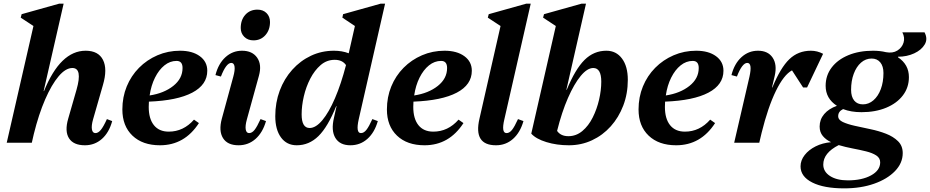

<svg xmlns="http://www.w3.org/2000/svg" viewBox="-20 -785 5115 1056"><path d="M17 0 164 -642 94 -688 99 -707 306 -765H330L220 -284H222Q312 -506 451 -506Q521 -506 546.5 -455.5Q572 -405 546 -317L492 -129Q482 -94 485.5 -73.5Q489 -53 505 -53Q520 -53 534.5 -70.5Q549 -88 568 -130L597 -119Q580 -56 540.5 -21Q501 14 447 14Q384 14 359.5 -24.5Q335 -63 355 -132L401 -292Q435 -411 378 -411Q341 -411 302.5 -365.5Q264 -320 228.5 -238.5Q193 -157 166 -48L155 0Z M860 14Q764 14 708.5 -39Q653 -92 653 -183Q653 -251 677 -309.5Q701 -368 744.5 -412Q788 -456 846 -481Q904 -506 970 -506Q1038 -506 1079 -476Q1120 -446 1120 -396Q1120 -319 1037.5 -275.5Q955 -232 799 -226Q798 -211 798 -197Q798 -132 826.5 -96.5Q855 -61 908 -61Q989 -61 1047 -127L1074 -108Q995 14 860 14ZM951 -450Q915 -450 884.5 -425.5Q854 -401 832.5 -358Q811 -315 803 -260Q882 -272 933 -312.5Q984 -353 984 -411Q984 -450 951 -450Z M1292 14Q1231 14 1206.5 -25.5Q1182 -65 1200 -132L1263 -363Q1273 -399 1270 -419Q1267 -439 1252 -439Q1224 -439 1195 -364L1165 -372Q1181 -435 1220 -470.5Q1259 -506 1311 -506Q1368 -506 1394.5 -467.5Q1421 -429 1404 -368L1338 -129Q1328 -93 1331.5 -73Q1335 -53 1350 -53Q1366 -53 1380 -70.5Q1394 -88 1413 -130L1443 -119Q1425 -56 1385.5 -21Q1346 14 1292 14ZM1374 -563Q1343 -563 1323.5 -582.5Q1304 -602 1304 -631Q1304 -676 1329.5 -704Q1355 -732 1396 -732Q1427 -732 1446 -713Q1465 -694 1465 -664Q1465 -620 1439.5 -591.5Q1414 -563 1374 -563Z M1612 14Q1557 14 1525.5 -29Q1494 -72 1494 -146Q1494 -221 1518.5 -286.5Q1543 -352 1587.5 -401.5Q1632 -451 1690.5 -478.5Q1749 -506 1817 -506Q1861 -506 1898 -492L1932 -642L1863 -688L1867 -707L2074 -765H2098L1953 -129Q1936 -53 1965 -53Q1981 -53 1995 -70.5Q2009 -88 2028 -130L2058 -119Q2040 -56 2000.5 -21Q1961 14 1907 14Q1849 14 1824.5 -26.5Q1800 -67 1817 -138L1831 -201H1829Q1783 -87 1731.5 -36.5Q1680 14 1612 14ZM1639 -156Q1639 -81 1683 -81Q1717 -81 1753 -124Q1789 -167 1822.5 -245Q1856 -323 1883 -427Q1863 -456 1821 -456Q1777 -456 1743.5 -427Q1710 -398 1686.5 -352.5Q1663 -307 1651 -255Q1639 -203 1639 -156Z M2315 14Q2219 14 2163.5 -39Q2108 -92 2108 -183Q2108 -251 2132 -309.5Q2156 -368 2199.5 -412Q2243 -456 2301 -481Q2359 -506 2425 -506Q2493 -506 2534 -476Q2575 -446 2575 -396Q2575 -319 2492.5 -275.5Q2410 -232 2254 -226Q2253 -211 2253 -197Q2253 -132 2281.5 -96.5Q2310 -61 2363 -61Q2444 -61 2502 -127L2529 -108Q2450 14 2315 14ZM2406 -450Q2370 -450 2339.5 -425.5Q2309 -401 2287.5 -358Q2266 -315 2258 -260Q2337 -272 2388 -312.5Q2439 -353 2439 -411Q2439 -450 2406 -450Z M2708 14Q2583 14 2617 -132L2733 -642L2663 -688L2668 -707L2875 -765H2899L2754 -129Q2736 -53 2766 -53Q2782 -53 2796 -70.5Q2810 -88 2829 -130L2859 -119Q2841 -56 2801.5 -21Q2762 14 2708 14Z M2902 -50 3037 -642 2967 -688 2972 -707 3179 -765H3203L3095 -291H3097Q3144 -405 3195 -455.5Q3246 -506 3315 -506Q3369 -506 3401 -463Q3433 -420 3433 -346Q3433 -270 3408 -204.5Q3383 -139 3339 -90Q3295 -41 3236 -13.5Q3177 14 3109 14Q3042 14 2985 -3.5Q2928 -21 2902 -50ZM3243 -411Q3210 -411 3174 -367.5Q3138 -324 3104 -246.5Q3070 -169 3044 -65Q3064 -36 3106 -36Q3149 -36 3183 -64.5Q3217 -93 3240 -139Q3263 -185 3275 -237Q3287 -289 3287 -336Q3287 -411 3243 -411Z M3699 14Q3603 14 3547.5 -39Q3492 -92 3492 -183Q3492 -251 3516 -309.5Q3540 -368 3583.5 -412Q3627 -456 3685 -481Q3743 -506 3809 -506Q3877 -506 3918 -476Q3959 -446 3959 -396Q3959 -319 3876.5 -275.5Q3794 -232 3638 -226Q3637 -211 3637 -197Q3637 -132 3665.5 -96.5Q3694 -61 3747 -61Q3828 -61 3886 -127L3913 -108Q3834 14 3699 14ZM3790 -450Q3754 -450 3723.5 -425.5Q3693 -401 3671.5 -358Q3650 -315 3642 -260Q3721 -272 3772 -312.5Q3823 -353 3823 -411Q3823 -450 3790 -450Z M4018 0 4102 -363Q4119 -439 4090 -439Q4062 -439 4033 -364L4003 -372Q4019 -435 4058 -470.5Q4097 -506 4149 -506Q4204 -506 4229.5 -468Q4255 -430 4241 -368L4226 -304H4228Q4273 -413 4321.5 -459.5Q4370 -506 4440 -506Q4475 -506 4507 -489L4419 -304H4397L4336 -398Q4291 -374 4247.5 -285Q4204 -196 4169 -55L4156 0Z M4623 251Q4511 251 4447 218.5Q4383 186 4383 130Q4383 97 4405.5 68Q4428 39 4466 20Q4504 1 4551 -3Q4523 -16 4505.5 -37Q4488 -58 4488 -89Q4488 -128 4513 -157.5Q4538 -187 4583 -203Q4521 -243 4521 -313Q4521 -370 4554 -413.5Q4587 -457 4646 -481.5Q4705 -506 4782 -506Q4820 -506 4853 -498Q4890 -491 4915.5 -507Q4941 -523 4949.5 -550.5Q4958 -578 4943 -607H5065Q5084 -571 5066 -540.5Q5048 -510 5008 -491.5Q4968 -473 4919 -473V-470Q4979 -430 4979 -361Q4979 -304 4946 -260.5Q4913 -217 4854 -192.5Q4795 -168 4718 -168Q4661 -168 4617 -185Q4590 -172 4590 -146Q4590 -126 4615.5 -114Q4641 -102 4681.5 -93Q4722 -84 4767.5 -74.5Q4813 -65 4853 -49.5Q4893 -34 4919 -8.5Q4945 17 4945 57Q4945 112 4902.5 156Q4860 200 4787.5 225.5Q4715 251 4623 251ZM4726 -211Q4758 -211 4784 -233.5Q4810 -256 4824.5 -295Q4839 -334 4839 -383Q4839 -421 4821.5 -442Q4804 -463 4774 -463Q4741 -463 4715.5 -440.5Q4690 -418 4675.5 -379Q4661 -340 4661 -291Q4661 -253 4678 -232Q4695 -211 4726 -211ZM4508 120Q4508 159 4545 183Q4582 207 4643 207Q4721 207 4771 179.5Q4821 152 4821 108Q4821 84 4799.5 70Q4778 56 4743.5 47.5Q4709 39 4669.5 31.5Q4630 24 4593 13Q4508 56 4508 120Z"/></svg>

Font: Platypi SemiBold
Style: Italic
Weight: 600
Italic angle: -13°
Designer: David Sargent
Foundry: Bolt Cutter Type
Version: Version 1.200; ttfautohint (v1.8.4.7-5d5b)